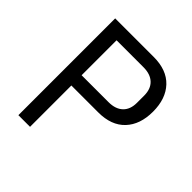

<svg xmlns="http://www.w3.org/2000/svg" viewBox="-186 -838 979 979"><g transform="rotate(45 303.0 -349.0)"><path d="M93 0V-698H371Q465 -698 515.5 -644.5Q566 -591 566 -498Q566 -405 515.5 -351.5Q465 -298 371 -298H177V0ZM177 -372H371Q421 -372 448.5 -398Q476 -424 476 -472V-524Q476 -572 448.5 -598Q421 -624 371 -624H177Z"/></g></svg>

Font: IBM Plex Sans Thai Looped
Style: Regular
Weight: 400
Designer: Mike Abbink, Paul van der Laan, Pieter van Rosmalen, Ben Mitchell, Mark Frömberg
Foundry: Bold Monday
Version: Version 1.1